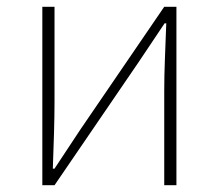

<svg xmlns="http://www.w3.org/2000/svg" viewBox="-20 -547 646 567"><path d="M105 -527H141V-249Q141 -205 139.5 -154Q138 -103 136 -49H141Q158 -74 179 -106.5Q200 -139 217 -164L465 -527H501V0H465V-277Q465 -322 467 -373Q469 -424 471 -478H466L389 -363L141 0H105Z"/></svg>

Font: SpoqaHanSans
Style: Thin
Weight: 250
Designer: [Spoqa Han Sans] Dong-huui Kim \uAE40 \uB3D9 \uD718   [Noto Sans] Ryoko NISHIZUKA \u897F \u585A \u6DBC \u5B50  (kana & i
Foundry: Spoqa (http://bi.spoqa.com)
Version: Version 1.004;PS 1.004;hotconv 1.0.82;makeotf.lib2.5.63406